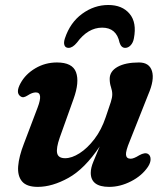

<svg xmlns="http://www.w3.org/2000/svg" viewBox="-20 -718 657 750"><path d="M558.5 -116.5Q568 -110.5 568.2 -96.5Q568.5 -82.5 558 -66.5Q534.5 -31.5 492 -9.8Q449.5 12 406.5 12Q334.5 12 334.5 -43Q334.5 -62 344.8 -86.8Q355 -111.5 369.5 -146Q311 -58.5 247.5 -23.2Q184 12 127.5 12Q84 12 66 -9.5Q48 -31 51 -69Q54 -107 73.5 -157L127 -298Q149.5 -357 120 -357Q106 -357 88.5 -345.5Q80 -340 73 -338.5Q66 -337 59 -342.5Q40.5 -356.5 60 -392.5Q79.5 -428.5 118 -451.2Q156.5 -474 202.5 -474Q263 -474 277 -435.8Q291 -397.5 267.5 -332L213.5 -181Q199 -139.5 203.2 -119.8Q207.5 -100 234.5 -100Q260.5 -100 291 -119.5Q321.5 -139 349 -175Q376.5 -211 393 -260.5Q407 -301.5 412.8 -319.2Q418.5 -337 418.5 -349.5Q418.5 -363 413.5 -377.8Q408.5 -392.5 408.5 -410Q408.5 -439.5 439.2 -456.8Q470 -474 523 -474Q563.5 -474 573.8 -440Q584 -406 559 -348.5L487 -167Q470.5 -127.5 472.2 -112.8Q474 -98 490.5 -98Q502.5 -98 524 -111.5Q546.5 -124 558.5 -116.5ZM379 -610Q323.5 -610 280.5 -551.5Q263.5 -531 248 -531Q235.5 -531 231.8 -541.2Q228 -551.5 233.5 -568Q254 -630 301 -664.2Q348 -698.5 403 -698.5Q457.5 -698.5 486.2 -664.2Q515 -630 503 -568Q500 -551.5 490.5 -541.2Q481 -531 469 -531Q453.5 -531 447 -551.5Q435 -610 379 -610Z"/></svg>

Font: Fraunces 9pt SuperSoft SemiBold
Style: Italic
Weight: 600
Italic angle: -16°
Version: Version 1.000;[0bf87f6ff]